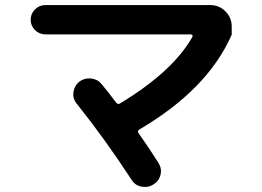

<svg xmlns="http://www.w3.org/2000/svg" viewBox="-20 -733 1040 761"><path d="M160.2 -596.7Q135.7 -596.7 118.7 -613.8Q101.6 -630.9 101.6 -654.8Q101.6 -678.7 118.7 -695.8Q135.7 -712.9 160.2 -712.9H813.5Q848.6 -712.9 873.5 -688Q898.4 -663.1 898.4 -627.9V-596.7V-595.7Q803.7 -378.9 532.2 -219.7Q522.5 -213.9 529.3 -205.1Q568.4 -150.4 608.4 -86.9Q622.1 -64.5 616.2 -40Q610.4 -15.6 588.4 -2Q566.4 11.7 541 6.8Q515.6 2 502 -19.5Q396.5 -181.6 283.2 -323.2Q267.6 -342.8 271 -367.7Q274.4 -392.6 293.9 -409.2Q315.4 -424.8 341.3 -421.9Q367.2 -418.9 382.8 -399.4Q406.2 -372.1 440.4 -326.2Q447.3 -317.4 456.1 -323.2Q666 -450.2 743.2 -587.9Q744.1 -590.8 742.2 -593.8Q740.2 -596.7 736.3 -596.7Z"/></svg>

Font: Rounded-X Mgen+ 2m bold
Style: Bold
Weight: 700
Designer: [Source Han Sans]
Ryoko NISHIZUKA  (kana & ideographs); Paul D. Hunt (Latin, Greek & Cyrillic); Wenlong ZHANG  (bopomofo
Version: Version 1.059.20150602